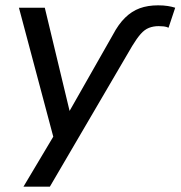

<svg xmlns="http://www.w3.org/2000/svg" viewBox="-20 -520 677 720"><path d="M403 -389Q424 -429 449 -453.5Q474 -478 504 -489Q534 -500 573 -500Q593 -500 609 -497.5Q625 -495 637 -491L612 -416Q604 -420 594 -421Q584 -422 575 -422Q555 -422 538.5 -415.5Q522 -409 507.5 -392.5Q493 -376 476 -348L167 180H68L192 -28L186 16L51 -491H148L246 -83H229Z"/></svg>

Font: Nunito Sans 10pt Medium
Style: Italic
Weight: 500
Italic angle: -9°
Designer: Vernon Adams
Foundry: Vernon Adams
Version: Version 3.101;gftools[0.9.27]